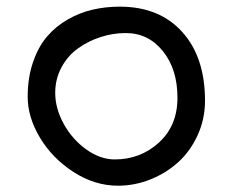

<svg xmlns="http://www.w3.org/2000/svg" viewBox="-20 -557 714 589"><path d="M64.9 -259.8Q64.9 -318.4 81.1 -365.7Q97.2 -413.1 124 -444.6Q150.9 -476.1 187.5 -497.1Q224.1 -518.1 263.9 -527.3Q303.7 -536.6 347.2 -536.6Q468.8 -536.6 538.8 -459.2Q608.9 -381.8 608.9 -248Q608.9 -191.9 586.4 -142.6Q564 -93.3 526.9 -59.6Q489.7 -25.9 441.4 -6.6Q393.1 12.7 341.8 12.7Q270.5 12.7 205.3 -29.5Q140.1 -71.8 102.5 -134.8Q64.9 -197.8 64.9 -259.8ZM149.4 -272Q149.4 -224.6 175.5 -177Q201.7 -129.4 244.6 -98.6Q287.6 -67.9 332 -67.9Q410.6 -67.9 467.5 -119.6Q524.4 -171.4 524.4 -257.3Q524.4 -344.7 479.7 -400.1Q435.1 -455.6 365.7 -455.6Q326.7 -455.6 288.8 -443.4Q251 -431.2 219.5 -408.7Q188 -386.2 168.7 -350.6Q149.4 -314.9 149.4 -272Z"/></svg>

Font: Short Stack
Style: Regular
Weight: 400
Designer: James Grieshaber
Foundry: James Grieshaber
Version: Version 1.002